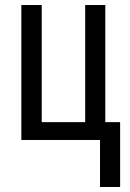

<svg xmlns="http://www.w3.org/2000/svg" viewBox="-20 -557 516 764"><path d="M378 187V0H65V-537H146V-71H319V-537H399V-71H458V187Z"/></svg>

Font: Noto Sans UI Cond
Style: Regular
Weight: 400
Width: 3
Designer: Monotype Design Team
Foundry: Monotype Imaging Inc.
Version: Version 1.001